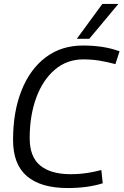

<svg xmlns="http://www.w3.org/2000/svg" viewBox="-20 -940 624 970"><path d="M322 10Q187 10 116.5 -49.5Q46 -109 46 -233Q46 -376 89 -483.5Q132 -591 211 -650.5Q290 -710 399 -710Q449 -710 494 -703.5Q539 -697 584 -681L563 -616Q523 -627 483.5 -633.5Q444 -640 401 -640Q318 -640 257 -588Q196 -536 163 -446Q130 -356 130 -242Q130 -147 183.5 -103.5Q237 -60 337 -60Q381 -60 419.5 -66Q458 -72 492 -81L499 -14Q423 10 322 10ZM368 -744 497 -920H578L431 -744Z"/></svg>

Font: Georama
Style: Italic
Weight: 400
Italic angle: -9°
Designer: Jean-Baptiste Levee
Foundry: Production Type
Version: Version 1.000